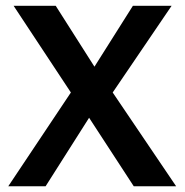

<svg xmlns="http://www.w3.org/2000/svg" viewBox="-20 -648 644 668"><path d="M8.8 0 226.6 -326.2 27.3 -627.9H173.8L308.6 -416L442.4 -627.9H577.1L372.1 -326.2L592.8 0H445.3L290 -238.3L138.7 0Z"/></svg>

Font: Padauk Book
Style: Bold
Weight: 700
Designer: Debbi Hosken, Becca Hirsbrunner Spalinger
Foundry: SIL International
Version: Version 5.000